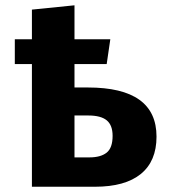

<svg xmlns="http://www.w3.org/2000/svg" viewBox="-20 -711 655 731"><path d="M263.6 -690.8V-561.5H400L386.2 -467.2H263.6V-377.9H314.9Q575.9 -377.9 575.9 -190.8Q575.9 -97.4 516.2 -48.7Q456.4 0 341.5 0H101.5V-467.2H36.4V-561.5H101.5V-674.4ZM315.9 -271.3H263.6V-111.8H321Q363.1 -111.8 385.9 -129.7Q408.7 -147.7 408.7 -193.8Q408.7 -234.4 386.4 -252.8Q364.1 -271.3 315.9 -271.3Z"/></svg>

Font: FiraCode Nerd Font Mono
Style: Bold
Weight: 700
Monospace: yes
Designer: Carrois Corporate, Edenspiekermann AG, Nikita Prokopov
Foundry: Carrois Corporate, Edenspiekermann AG, Nikita Prokopov
Version: Version 6.002;Nerd Fonts 3.3.0